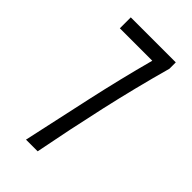

<svg xmlns="http://www.w3.org/2000/svg" viewBox="-197 -684 745 745"><g transform="rotate(45 175.0 -311.5)"><path d="M103 0Q134 -143 165 -284Q196 -425 233 -563H55V-623H302V-588Q262 -444 229 -297Q196 -150 167 0Z"/></g></svg>

Font: Inconsolata ExtraCondensed
Style: Regular
Weight: 400
Width: 2
Monospace: yes
Designer: Raph Levien, Cyreal, Brenton Simpson
Foundry: Raph Levien, Cyreal, Google
Version: Version 3.000; ttfautohint (v1.8.2.53-6de2)